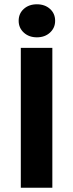

<svg xmlns="http://www.w3.org/2000/svg" viewBox="-20 -875 341 895"><path d="M77 0V-652H224V0ZM152 -701Q115 -701 91 -723Q67 -745 67 -778Q67 -812 91 -833.5Q115 -855 152 -855Q189 -855 213 -833.5Q237 -812 237 -778Q237 -745 213 -723Q189 -701 152 -701Z"/></svg>

Font: Source Sans 3 ExtraLight
Style: Bold
Weight: 700
Version: Version 3.052;hotconv 1.1.0;makeotfexe 2.6.0